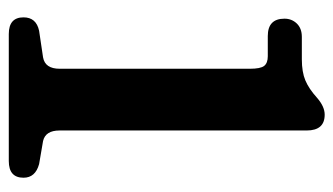

<svg xmlns="http://www.w3.org/2000/svg" viewBox="-181 -578 759 437"><g transform="rotate(90 198.5 -359.5)"><path d="M62 -589.5Q22.5 -589.5 22.5 -627.5Q22.5 -644 33.5 -655.5Q44.5 -667 64 -667H115Q144 -667 163 -675Q182 -683 202.5 -701.5Q222.5 -719 241 -719Q277 -719 277 -678V-115.5Q277 -83.5 301 -78L353.5 -69Q384.5 -60.5 384.5 -33.5Q384.5 0 346.5 0H57.5Q19.5 0 19.5 -33.5Q19.5 -62.5 50 -69L110.5 -78Q136.5 -82.5 136.5 -116V-548.5Q136.5 -573 130 -581.2Q123.5 -589.5 108 -589.5Z"/></g></svg>

Font: Fraunces 144pt S100 SemiBold
Style: Regular
Weight: 600
Version: Version 1.000; ttfautohint (v1.8.3)